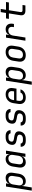

<svg xmlns="http://www.w3.org/2000/svg" viewBox="2240 -2980 920 5440"><g transform="rotate(-90 2700.0 -260.0)"><path d="M19 180 135 -550H225L208 -445H210Q225 -499 270.5 -529.5Q316 -560 378 -560Q461 -560 500 -505.5Q539 -451 524 -356L499 -195Q484 -100 427 -45Q370 10 287 10Q225 10 189.5 -21Q154 -52 156 -105H153L135 20L109 180ZM270 -68Q327 -68 363.5 -102Q400 -136 410 -200L433 -350Q444 -414 418 -448Q392 -482 335 -482Q280 -482 242 -447Q204 -412 193 -350L170 -200Q160 -138 187.5 -103Q215 -68 270 -68Z M823 10Q741 10 701 -45Q661 -100 676 -194L701 -355Q716 -450 773.5 -505Q831 -560 914 -560Q976 -560 1011 -529Q1046 -498 1044 -445H1047L1062 -550H1152L1065 0H975L992 -105H990Q975 -51 930 -20.5Q885 10 823 10ZM866 -68Q922 -68 959.5 -103Q997 -138 1007 -200L1030 -350Q1040 -412 1013.5 -447Q987 -482 931 -482Q874 -482 837 -448Q800 -414 790 -350L767 -200Q757 -136 783 -102Q809 -68 866 -68Z M1432 10Q1347 10 1303 -29.5Q1259 -69 1262 -135H1352Q1354 -106 1377.5 -88Q1401 -70 1445 -70H1487Q1540 -70 1569.5 -92.5Q1599 -115 1605 -151Q1615 -221 1526 -236L1454 -248Q1375 -261 1341 -297Q1307 -333 1318 -403Q1329 -477 1383 -518.5Q1437 -560 1531 -560H1569Q1648 -560 1690 -522Q1732 -484 1732 -421H1642Q1640 -447 1618.5 -463.5Q1597 -480 1556 -480H1518Q1467 -480 1440.5 -460Q1414 -440 1408 -402Q1403 -368 1419.5 -351Q1436 -334 1478 -327L1550 -315Q1636 -301 1671.5 -264Q1707 -227 1696 -155Q1683 -79 1627.5 -34.5Q1572 10 1474 10Z M2032 10Q1947 10 1903 -29.5Q1859 -69 1862 -135H1952Q1954 -106 1977.5 -88Q2001 -70 2045 -70H2087Q2140 -70 2169.5 -92.5Q2199 -115 2205 -151Q2215 -221 2126 -236L2054 -248Q1975 -261 1941 -297Q1907 -333 1918 -403Q1929 -477 1983 -518.5Q2037 -560 2131 -560H2169Q2248 -560 2290 -522Q2332 -484 2332 -421H2242Q2240 -447 2218.5 -463.5Q2197 -480 2156 -480H2118Q2067 -480 2040.5 -460Q2014 -440 2008 -402Q2003 -368 2019.5 -351Q2036 -334 2078 -327L2150 -315Q2236 -301 2271.5 -264Q2307 -227 2296 -155Q2283 -79 2227.5 -34.5Q2172 10 2074 10Z M2654 10Q2557 10 2509 -47.5Q2461 -105 2476 -200L2499 -350Q2510 -414 2543.5 -461Q2577 -508 2628.5 -534Q2680 -560 2745 -560Q2843 -560 2891 -502.5Q2939 -445 2923 -350L2908 -253H2572L2564 -200Q2554 -135 2579.5 -100.5Q2605 -66 2666 -66Q2771 -66 2798 -140H2888Q2869 -71 2805 -30.5Q2741 10 2654 10ZM2583 -321H2831L2835 -350Q2846 -415 2820.5 -450Q2795 -485 2733 -485Q2672 -485 2635 -450Q2598 -415 2587 -350Z M3019 180 3135 -550H3225L3208 -445H3210Q3225 -499 3270.5 -529.5Q3316 -560 3378 -560Q3461 -560 3500 -505.5Q3539 -451 3524 -356L3499 -195Q3484 -100 3427 -45Q3370 10 3287 10Q3225 10 3189.5 -21Q3154 -52 3156 -105H3153L3135 20L3109 180ZM3270 -68Q3327 -68 3363.5 -102Q3400 -136 3410 -200L3433 -350Q3444 -414 3418 -448Q3392 -482 3335 -482Q3280 -482 3242 -447Q3204 -412 3193 -350L3170 -200Q3160 -138 3187.5 -103Q3215 -68 3270 -68Z M3854 10Q3756 10 3708 -46Q3660 -102 3676 -200L3699 -350Q3715 -448 3781 -504Q3847 -560 3945 -560Q4043 -560 4091 -504.5Q4139 -449 4124 -351L4100 -200Q4084 -102 4018 -46Q3952 10 3854 10ZM3867 -70Q3926 -70 3963 -103Q4000 -136 4010 -200L4033 -350Q4044 -414 4017.5 -447Q3991 -480 3932 -480Q3874 -480 3837 -447Q3800 -414 3789 -350L3766 -200Q3756 -136 3782.5 -103Q3809 -70 3867 -70Z M4267 0 4354 -550H4442L4426 -450Q4470 -560 4589 -560Q4676 -560 4718.5 -505.5Q4761 -451 4747 -358L4741 -325H4651L4655 -350Q4666 -415 4640 -449.5Q4614 -484 4556 -484Q4499 -484 4461 -449Q4423 -414 4412 -350L4357 0Z M5116 0Q5045 0 5011.5 -38Q4978 -76 4989 -145L5040 -468H4885L4898 -550H5053L5077 -700H5167L5143 -550H5363L5350 -468H5130L5079 -145Q5069 -82 5129 -82H5279L5266 0Z"/></g></svg>

Font: NKDuy Mono
Style: Italic
Weight: 400
Italic angle: -9°
Monospace: yes
Designer: NKDuy
Foundry: NKDuy
Version: Version 2.251; ttfautohint (v1.8.4.7-5d5b)